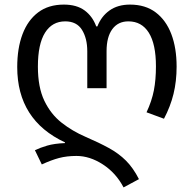

<svg xmlns="http://www.w3.org/2000/svg" viewBox="-20 -566 844 836"><path d="M518 250Q485 187 428 150Q371 113 313 113Q271 113 237 122Q203 131 162 150L132 88Q155 77 185.5 68Q216 59 263 57V54Q55 -43 55 -274Q55 -356 78 -417Q101 -478 146 -512Q191 -546 258 -546Q314 -546 348.5 -520.5Q383 -495 399 -451H404Q421 -495 457 -520.5Q493 -546 546 -546Q613 -546 658 -512Q703 -478 726 -417.5Q749 -357 749 -276Q749 -212 735.5 -157Q722 -102 694 -49L618 -77Q641 -126 650 -172.5Q659 -219 659 -277Q659 -374 628 -423.5Q597 -473 539 -473Q494 -473 469 -439Q444 -405 444 -343V-182H360V-343Q360 -399 337 -436Q314 -473 264 -473Q207 -473 176 -423.5Q145 -374 145 -276Q145 -186 173 -127.5Q201 -69 248 -32Q295 5 353 30Q411 55 454 78.5Q497 102 528.5 133.5Q560 165 585 214Z"/></svg>

Font: Go Noto Kurrent-Regular
Style: Regular
Weight: 400
Designer: Monotype Design Team
Foundry: Monotype Imaging Inc.
Version: Version 2.012; ttfautohint (v1.8.4.7-5d5b)